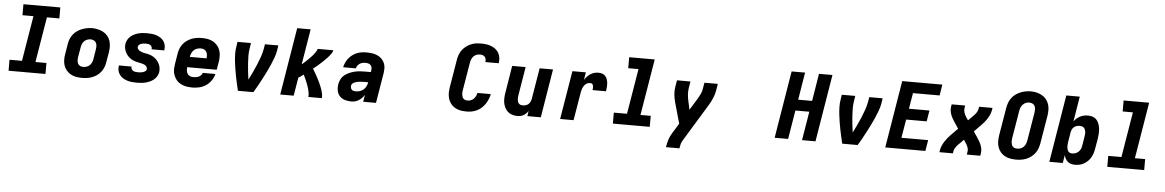

<svg xmlns="http://www.w3.org/2000/svg" viewBox="-39 -1315 12678 2089"><g transform="rotate(5 6300.0 -270.5)"><path d="M54 0V-120H190L272 -615H152V-735H555V-615H419L337 -120H457V0Z M856 8Q824 8 792.5 2.5Q761 -3 734 -18Q707 -33 687 -56Q667 -79 657 -108.5Q647 -138 646.5 -170.5Q646 -203 652 -235L670 -345Q674 -373 684.5 -400Q695 -427 713.5 -450.5Q732 -474 756.5 -491.5Q781 -509 808.5 -519.5Q836 -530 863.5 -535.5Q891 -541 920 -541Q952 -541 983 -533.5Q1014 -526 1041 -512Q1068 -498 1088 -474.5Q1108 -451 1118 -421.5Q1128 -392 1128.5 -359.5Q1129 -327 1124 -295L1105 -185Q1101 -157 1090.5 -130Q1080 -103 1062 -79.5Q1044 -56 1019.5 -38.5Q995 -21 967.5 -10.5Q940 0 912 4Q884 8 856 8ZM859 -112Q877 -112 895.5 -118Q914 -124 928.5 -137.5Q943 -151 951 -168.5Q959 -186 962 -204L980 -314Q983 -333 982.5 -352Q982 -371 974 -386.5Q966 -402 949.5 -410Q933 -418 914 -418Q896 -418 878 -411.5Q860 -405 846 -392Q832 -379 824.5 -361.5Q817 -344 814 -326L795 -216Q792 -197 792.5 -178.5Q793 -160 800.5 -144Q808 -128 824 -120Q840 -112 859 -112Z M1456 8Q1430 8 1403.5 5.5Q1377 3 1352 -4.5Q1327 -12 1305.5 -25Q1284 -38 1268.5 -57.5Q1253 -77 1246.5 -102.5Q1240 -128 1244 -154Q1244 -156 1244.5 -158Q1245 -160 1245 -162H1384Q1384 -161 1384 -160.5Q1384 -160 1383 -159Q1381 -146 1387.5 -134.5Q1394 -123 1405 -116.5Q1416 -110 1429.5 -108Q1443 -106 1456 -106Q1470 -106 1483.5 -107Q1497 -108 1510.5 -112Q1524 -116 1536.5 -124.5Q1549 -133 1551 -147Q1551 -147 1551 -147Q1551 -147 1551 -147Q1553 -160 1546.5 -171Q1540 -182 1529.5 -189Q1519 -196 1507 -200Q1495 -204 1482.5 -207Q1470 -210 1457 -212.5Q1444 -215 1431.5 -218Q1419 -221 1407 -225Q1395 -229 1384 -235Q1373 -241 1363 -248.5Q1353 -256 1344 -264.5Q1335 -273 1327.5 -283Q1320 -293 1314 -304Q1308 -315 1303.5 -326.5Q1299 -338 1296.5 -351Q1294 -364 1293.5 -377Q1293 -390 1295 -403Q1299 -426 1311 -447.5Q1323 -469 1341.5 -485Q1360 -501 1382.5 -511.5Q1405 -522 1427.5 -528Q1450 -534 1473 -536Q1496 -538 1519 -538Q1545 -538 1571 -535.5Q1597 -533 1621 -525Q1645 -517 1666 -504Q1687 -491 1701.5 -471.5Q1716 -452 1721.5 -427Q1727 -402 1723 -376Q1723 -374 1722.5 -372Q1722 -370 1722 -368H1583Q1583 -369 1583.5 -369.5Q1584 -370 1584 -371Q1586 -383 1581 -394.5Q1576 -406 1566 -413Q1556 -420 1543.5 -422Q1531 -424 1519 -424Q1506 -424 1493.5 -423Q1481 -422 1468.5 -418Q1456 -414 1445 -405.5Q1434 -397 1432 -384Q1429 -369 1438 -357Q1447 -345 1459.5 -338Q1472 -331 1486.5 -326.5Q1501 -322 1515 -319.5Q1529 -317 1544 -314Q1559 -311 1572.5 -306.5Q1586 -302 1599 -295Q1612 -288 1623 -279.5Q1634 -271 1644 -261Q1654 -251 1662 -239Q1670 -227 1676 -214Q1682 -201 1685.5 -186.5Q1689 -172 1689.5 -157Q1690 -142 1688 -127Q1684 -103 1671 -81.5Q1658 -60 1638.5 -44Q1619 -28 1596.5 -18Q1574 -8 1550.5 -2Q1527 4 1503.5 6Q1480 8 1456 8Z M2061 8Q2037 8 2012.5 5Q1988 2 1965.5 -5.5Q1943 -13 1923.5 -25Q1904 -37 1889 -54.5Q1874 -72 1864 -93Q1854 -114 1849.5 -137.5Q1845 -161 1846.5 -186Q1848 -211 1852 -235L1870 -345Q1874 -373 1884.5 -400Q1895 -427 1913 -450.5Q1931 -474 1956 -491.5Q1981 -509 2008 -519.5Q2035 -530 2063 -534Q2091 -538 2119 -538Q2151 -538 2183 -532.5Q2215 -527 2241.5 -512Q2268 -497 2288 -474Q2308 -451 2318 -421.5Q2328 -392 2328.5 -359.5Q2329 -327 2324 -295L2309 -208H1987Q1984 -189 1986.5 -170Q1989 -151 1998.5 -136Q2008 -121 2025 -113.5Q2042 -106 2061 -106Q2076 -106 2091 -108Q2106 -110 2120 -116.5Q2134 -123 2145.5 -134.5Q2157 -146 2161 -161H2299Q2290 -123 2266.5 -89Q2243 -55 2209.5 -32.5Q2176 -10 2137.5 -1Q2099 8 2061 8ZM2006 -322H2188Q2191 -341 2189 -359.5Q2187 -378 2178 -393.5Q2169 -409 2152 -416.5Q2135 -424 2116 -424Q2097 -424 2077.5 -418Q2058 -412 2042.5 -398Q2027 -384 2018.5 -365Q2010 -346 2006 -327Z M2559 0Q2550 -38 2541 -77Q2532 -116 2524.5 -155Q2517 -194 2510.5 -233.5Q2504 -273 2499.5 -313.5Q2495 -354 2494 -395Q2493 -436 2500 -477L2508 -530H2655L2647 -477Q2639 -433 2639.5 -389Q2640 -345 2643 -302Q2646 -259 2651 -216Q2656 -173 2662 -131Q2683 -173 2703.5 -215.5Q2724 -258 2742 -301.5Q2760 -345 2775.5 -388.5Q2791 -432 2799 -477L2808 -530H2954L2946 -477Q2939 -435 2924 -394Q2909 -353 2891.5 -313Q2874 -273 2854.5 -233.5Q2835 -194 2814.5 -155Q2794 -116 2772.5 -77Q2751 -38 2728 0Z M3021 0 3142 -735H3289L3225 -347Q3237 -357 3248.5 -367Q3260 -377 3271 -387.5Q3282 -398 3293 -409Q3304 -420 3314.5 -431Q3325 -442 3335.5 -453.5Q3346 -465 3355 -477.5Q3364 -490 3372.5 -503Q3381 -516 3384 -530H3554Q3552 -512 3541 -496.5Q3530 -481 3518 -466Q3506 -451 3493 -437.5Q3480 -424 3466.5 -411Q3453 -398 3439 -385Q3425 -372 3410.5 -359.5Q3396 -347 3381.5 -335Q3367 -323 3352 -311Q3363 -293 3373.5 -275Q3384 -257 3394 -239Q3404 -221 3413.5 -202Q3423 -183 3432 -164Q3441 -145 3449 -125.5Q3457 -106 3463.5 -85.5Q3470 -65 3474 -43.5Q3478 -22 3475 0H3328Q3331 -22 3327.5 -43Q3324 -64 3318.5 -84.5Q3313 -105 3306 -124.5Q3299 -144 3291 -163Q3283 -182 3274.5 -201Q3266 -220 3257 -238Q3243 -228 3229 -218Q3215 -208 3201 -199L3168 0Z M3795 8Q3760 8 3726.5 -2Q3693 -12 3670.5 -36.5Q3648 -61 3641 -95.5Q3634 -130 3640 -165Q3645 -194 3659 -221.5Q3673 -249 3697 -268Q3721 -287 3749 -299Q3777 -311 3806 -318Q3835 -325 3863.5 -327Q3892 -329 3921 -329H3982L3985 -350Q3988 -366 3984.5 -381Q3981 -396 3971 -406Q3961 -416 3946 -420Q3931 -424 3915 -424Q3899 -424 3883 -420.5Q3867 -417 3853 -408Q3839 -399 3829 -385Q3819 -371 3816 -355H3677Q3683 -381 3694 -406Q3705 -431 3722.5 -453Q3740 -475 3762.5 -492Q3785 -509 3810.5 -519.5Q3836 -530 3862.5 -534Q3889 -538 3915 -538Q3938 -538 3960 -536Q3982 -534 4003 -528.5Q4024 -523 4043 -513.5Q4062 -504 4077.5 -490Q4093 -476 4104 -458Q4115 -440 4120.5 -419.5Q4126 -399 4125.5 -376.5Q4125 -354 4122 -332L4067 0H3927L3940 -77Q3940 -77 3940 -77Q3940 -77 3940 -77Q3933 -66 3931.5 -64.5Q3930 -63 3927 -58.5Q3924 -54 3920 -50Q3916 -46 3912 -42Q3908 -38 3904 -34Q3900 -30 3895.5 -26.5Q3891 -23 3886.5 -20Q3882 -17 3877.5 -14Q3873 -11 3868 -8.5Q3863 -6 3858 -3.5Q3853 -1 3847.5 0.5Q3842 2 3837 3.5Q3832 5 3826.5 5.5Q3821 6 3816 7Q3811 8 3805.5 8Q3800 8 3795 8ZM3837 -106Q3859 -106 3881.5 -113Q3904 -120 3921.5 -135.5Q3939 -151 3949 -172Q3959 -193 3963 -215V-216H3921Q3911 -216 3901 -215.5Q3891 -215 3881 -214.5Q3871 -214 3861.5 -212.5Q3852 -211 3842 -209Q3832 -207 3822.5 -203.5Q3813 -200 3803.5 -195Q3794 -190 3788 -181.5Q3782 -173 3780 -163Q3778 -151 3781.5 -139Q3785 -127 3793 -119Q3801 -111 3813 -108.5Q3825 -106 3837 -106Z M5056 8Q5031 8 5007 5Q4983 2 4960.5 -6Q4938 -14 4919 -27Q4900 -40 4885.5 -58Q4871 -76 4862 -97.5Q4853 -119 4849.5 -142.5Q4846 -166 4847 -191Q4848 -216 4852 -240L4903 -545Q4908 -573 4917.5 -600Q4927 -627 4945 -651Q4963 -675 4987 -693.5Q5011 -712 5038 -723.5Q5065 -735 5093 -739Q5121 -743 5149 -743Q5178 -743 5206 -739.5Q5234 -736 5260 -726Q5286 -716 5307.5 -699.5Q5329 -683 5342.5 -660Q5356 -637 5360.5 -608.5Q5365 -580 5360 -552Q5360 -550 5359.5 -548.5Q5359 -547 5359 -546H5213Q5214 -546 5214 -546.5Q5214 -547 5214 -548Q5216 -563 5213.5 -578Q5211 -593 5201.5 -603.5Q5192 -614 5178 -618.5Q5164 -623 5149 -623Q5130 -623 5111.5 -616.5Q5093 -610 5079 -595.5Q5065 -581 5057.5 -562.5Q5050 -544 5047 -526L4996 -221Q4994 -208 4993 -195.5Q4992 -183 4994 -171Q4996 -159 5000 -147.5Q5004 -136 5012 -128Q5020 -120 5032 -116Q5044 -112 5056 -112Q5074 -112 5092 -118.5Q5110 -125 5123.5 -138.5Q5137 -152 5145 -169Q5153 -186 5157 -204H5303Q5297 -175 5286 -148Q5275 -121 5258.5 -96Q5242 -71 5219 -50Q5196 -29 5169 -16Q5142 -3 5113 2.5Q5084 8 5056 8Z M5610 8Q5581 8 5554 -0.5Q5527 -9 5507 -26.5Q5487 -44 5474.5 -69Q5462 -94 5457 -121Q5452 -148 5453.5 -177Q5455 -206 5460 -235L5508 -530H5655L5603 -216Q5601 -204 5600.5 -192Q5600 -180 5601 -168.5Q5602 -157 5606 -146Q5610 -135 5617.5 -127Q5625 -119 5636.5 -115.5Q5648 -112 5660 -112Q5676 -112 5691.5 -116.5Q5707 -121 5720 -131.5Q5733 -142 5740.5 -157Q5748 -172 5751 -188L5808 -530H5954L5867 0H5720L5729 -57Q5719 -42 5706 -29Q5693 -16 5677 -7Q5661 2 5644 5Q5627 8 5610 8Z M6078 0 6166 -530H6313L6299 -446Q6311 -466 6327.5 -483.5Q6344 -501 6364 -514Q6384 -527 6406.5 -532.5Q6429 -538 6451 -538Q6473 -538 6493.5 -531Q6514 -524 6527 -508Q6540 -492 6546.5 -472Q6553 -452 6554.5 -431Q6556 -410 6554 -387.5Q6552 -365 6549 -344H6402Q6403 -352 6404 -360Q6405 -368 6404.5 -376Q6404 -384 6402.5 -391.5Q6401 -399 6397 -405.5Q6393 -412 6386 -415Q6379 -418 6371 -418Q6358 -418 6345 -414Q6332 -410 6321.5 -401Q6311 -392 6303 -380.5Q6295 -369 6290 -356.5Q6285 -344 6281.5 -331.5Q6278 -319 6276 -306L6225 0Z M6654 0V-120H6798L6880 -615H6768V-735H7047L6945 -120H7057V0Z M7252 205 7253 198Q7259 162 7269.5 126Q7280 90 7300 57L7373 -62L7307 -296Q7297 -334 7293 -374.5Q7289 -415 7296 -457L7308 -530H7455L7443 -457Q7438 -423 7440 -390Q7442 -357 7449 -325L7471 -223L7554 -358Q7568 -382 7579.5 -406.5Q7591 -431 7595 -457L7608 -530H7754L7742 -457Q7735 -415 7718 -374.5Q7701 -334 7678 -296L7425 119Q7414 137 7408.5 157.5Q7403 178 7400 198L7399 205Z M8421 0 8542 -735H8689L8640 -435H8792L8841 -735H8988L8867 0H8720L8772 -315H8620L8568 0Z M9159 0Q9150 -38 9141 -77Q9132 -116 9124.5 -155Q9117 -194 9110.5 -233.5Q9104 -273 9099.5 -313.5Q9095 -354 9094 -395Q9093 -436 9100 -477L9108 -530H9255L9247 -477Q9239 -433 9239.5 -389Q9240 -345 9243 -302Q9246 -259 9251 -216Q9256 -173 9262 -131Q9283 -173 9303.5 -215.5Q9324 -258 9342 -301.5Q9360 -345 9375.5 -388.5Q9391 -432 9399 -477L9408 -530H9554L9546 -477Q9539 -435 9524 -394Q9509 -353 9491.5 -313Q9474 -273 9454.5 -233.5Q9435 -194 9414.5 -155Q9394 -116 9372.5 -77Q9351 -38 9328 0Z M9629 0 9750 -735H10188L10169 -615H9878L9849 -442H10073L10053 -322H9829L9795 -120H10087L10067 0Z M10221 0 10225 -27Q10229 -50 10239.5 -73.5Q10250 -97 10264 -118.5Q10278 -140 10294 -160Q10310 -180 10328 -198L10401 -272L10355 -341Q10343 -359 10332.5 -377.5Q10322 -396 10314.5 -416Q10307 -436 10303.5 -458.5Q10300 -481 10304 -504L10308 -530H10455L10451 -504Q10447 -477 10455 -452Q10463 -427 10477 -407L10500 -372L10544 -416Q10545 -417 10546 -418Q10547 -419 10548 -420Q10549 -421 10550 -422Q10551 -423 10552 -424Q10552 -424 10552 -424Q10552 -424 10552 -424Q10552 -424 10552 -424Q10552 -424 10552 -424L10553 -425Q10561 -433 10569 -442Q10577 -451 10584 -461Q10591 -471 10596 -481.5Q10601 -492 10603 -504L10608 -530H10754L10750 -504Q10746 -480 10735.5 -456.5Q10725 -433 10711.5 -411.5Q10698 -390 10681.5 -370Q10665 -350 10647 -332L10574 -258L10620 -189Q10632 -171 10642.5 -152.5Q10653 -134 10660.5 -114Q10668 -94 10671.5 -71.5Q10675 -49 10671 -27L10667 0H10520L10524 -27Q10529 -53 10520.5 -78Q10512 -103 10498 -123L10475 -158L10432 -114Q10431 -113 10430 -112Q10429 -111 10427 -110Q10426 -109 10425 -108Q10424 -107 10423 -106Q10423 -106 10423 -106Q10423 -106 10423 -106Q10423 -106 10423 -106Q10423 -106 10423 -106L10422 -105Q10414 -97 10406 -88Q10398 -79 10391 -69Q10384 -59 10379 -48.5Q10374 -38 10372 -27L10368 0Z M11056 8Q11024 8 10992 2Q10960 -4 10933 -19Q10906 -34 10886.5 -58Q10867 -82 10857 -112Q10847 -142 10847 -174.5Q10847 -207 10852 -240L10903 -545Q10908 -573 10918 -600.5Q10928 -628 10946 -652.5Q10964 -677 10989 -695Q11014 -713 11041.5 -724Q11069 -735 11097 -740.5Q11125 -746 11154 -746Q11187 -746 11218 -738.5Q11249 -731 11276 -716Q11303 -701 11322.5 -677Q11342 -653 11352 -623Q11362 -593 11362 -560.5Q11362 -528 11357 -495L11306 -190Q11301 -162 11291 -134.5Q11281 -107 11263 -83Q11245 -59 11220.5 -40.5Q11196 -22 11168.5 -11Q11141 0 11112.5 4Q11084 8 11056 8ZM11059 -112Q11078 -112 11097 -118.5Q11116 -125 11130 -139.5Q11144 -154 11151.5 -172.5Q11159 -191 11162 -209L11213 -514Q11216 -534 11216 -553Q11216 -572 11208.5 -589Q11201 -606 11184.5 -614.5Q11168 -623 11148 -623Q11129 -623 11111 -616Q11093 -609 11079 -594.5Q11065 -580 11057.5 -562Q11050 -544 11047 -526L10996 -221Q10994 -208 10993.5 -195Q10993 -182 10994.5 -170Q10996 -158 11000.5 -146.5Q11005 -135 11013.5 -127Q11022 -119 11034 -115.5Q11046 -112 11059 -112Z M11702 8Q11680 8 11659 2.5Q11638 -3 11622.5 -16.5Q11607 -30 11597 -48.5Q11587 -67 11582 -87L11568 0H11421L11542 -735H11689L11644 -460Q11644 -460 11644 -460Q11644 -460 11644 -460Q11657 -479 11674.5 -494Q11692 -509 11712 -519Q11732 -529 11753.5 -533.5Q11775 -538 11797 -538Q11824 -538 11849.5 -529Q11875 -520 11892 -500.5Q11909 -481 11917.5 -456Q11926 -431 11929 -404.5Q11932 -378 11930 -350Q11928 -322 11924 -295L11905 -185Q11901 -160 11893.5 -136Q11886 -112 11873 -89.5Q11860 -67 11841 -48Q11822 -29 11799.5 -16Q11777 -3 11752 2.5Q11727 8 11702 8ZM11661 -112Q11679 -112 11697 -118.5Q11715 -125 11729 -138Q11743 -151 11751 -168.5Q11759 -186 11762 -204L11780 -314Q11782 -327 11782.5 -339.5Q11783 -352 11781 -363.5Q11779 -375 11774 -386Q11769 -397 11760.5 -404.5Q11752 -412 11740.5 -415Q11729 -418 11716 -418Q11700 -418 11684 -413.5Q11668 -409 11655 -398.5Q11642 -388 11634.5 -373Q11627 -358 11624 -342L11606 -232Q11604 -219 11603 -205.5Q11602 -192 11602.5 -179Q11603 -166 11606.5 -154Q11610 -142 11617 -131.5Q11624 -121 11635.5 -116.5Q11647 -112 11661 -112Z M12054 0V-120H12198L12280 -615H12168V-735H12447L12345 -120H12457V0Z"/></g></svg>

Font: Iosevka Curly HvExObl
Style: Regular
Weight: 900
Width: 7
Italic angle: -9°
Monospace: yes
Designer: Belleve Invis
Foundry: Belleve Invis
Version: Version 11.1.0; ttfautohint (v1.8.3)